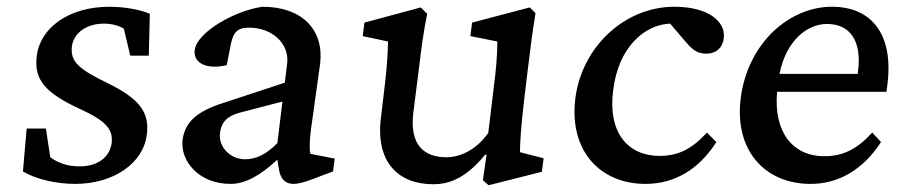

<svg xmlns="http://www.w3.org/2000/svg" viewBox="-20 -536 2675 569"><path d="M203 9C316 9 405 -52 415 -137C424 -203 393 -244 298 -290C214 -331 188 -353 193 -398C198 -438 236 -466 288 -466C311 -466 333 -460 347 -451L366 -371H421L424 -495C395 -508 347 -516 304 -516C187 -516 100 -456 89 -371C80 -299 114 -261 217 -213C296 -177 315 -152 311 -112C305 -69 268 -43 217 -43C183 -43 155 -51 129 -70L116 -155H59L48 -28C86 -5 146 9 203 9Z M663 9C706 9 751 -15 802 -63L807 -32C812 -5 826 9 850 9C863 9 883 4 906 -5L967 -28L972 -66L900 -80C896 -94 898 -125 902 -156L929 -349C940 -450 873 -516 758 -516C677 -505 564 -441 557 -388C552 -348 594 -329 652 -343L662 -394C670 -441 682 -454 719 -454C786 -454 838 -407 831 -348L824 -291L642 -231C563 -206 528 -174 521 -121C514 -58 570 9 663 9ZM632 -141C635 -172 652 -192 690 -202L817 -235L802 -112C770 -79 739 -64 706 -64C661 -64 627 -102 632 -141Z M1521 -85C1521 -113 1524 -163 1534 -245L1544 -329C1552 -395 1557 -434 1567 -497L1550 -514L1379 -469L1374 -429L1454 -413C1454 -377 1450 -326 1443 -275L1427 -142C1390 -90 1342 -70 1303 -70C1236 -70 1193 -107 1205 -203L1221 -329C1228 -390 1236 -447 1246 -495L1227 -514L1060 -469L1055 -429L1130 -413C1129 -371 1126 -331 1121 -289L1109 -188C1092 -55 1161 10 1264 10C1317 10 1365 -13 1418 -78L1422 -77L1411 -2L1428 13L1586 -27L1591 -67Z M1893 9C1977 9 2050 -32 2103 -115L2075 -143C2030 -94 1990 -74 1934 -74C1842 -74 1781 -142 1797 -267C1812 -396 1890 -463 1966 -466L2012 -412C2035 -385 2049 -377 2074 -377C2102 -377 2122 -395 2125 -423C2131 -472 2079 -516 1979 -516C1830 -516 1704 -396 1685 -244C1666 -86 1761 9 1893 9Z M2382 9C2464 9 2537 -32 2591 -115L2565 -143C2519 -93 2477 -73 2423 -73C2329 -73 2272 -145 2283 -264H2607L2610 -286C2628 -430 2567 -515 2447 -516C2322 -517 2196 -411 2175 -244C2156 -89 2248 9 2382 9ZM2290 -317C2310 -416 2372 -465 2431 -465C2499 -465 2534 -415 2523 -327L2522 -317Z"/></svg>

Font: TPK Tissa Web Medium
Style: Italic
Weight: 500
Italic angle: -7°
Designer: Jacques Le Bailly, Suppakit Chalermlarp | Katatrad Co.,Ltd.
Foundry: Jacques Le Bailly, Cadson Demak Co.,Ltd.
Version: Version 5.000;Glyphs 3.1.2 (3151)